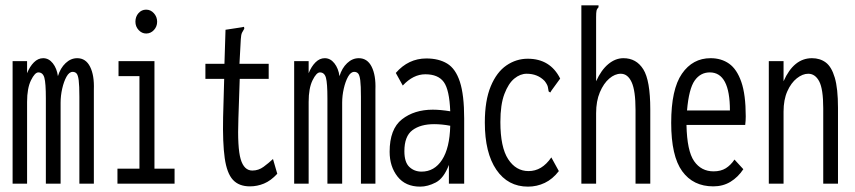

<svg xmlns="http://www.w3.org/2000/svg" viewBox="-20 -685 3190 716"><path d="M27 0V-457H81V-412Q91 -437 106.5 -452.5Q122 -468 141 -468Q162 -468 177 -449Q192 -430 196 -401Q205 -431 224.5 -449.5Q244 -468 268 -468Q300 -468 316 -436Q332 -404 330 -351V0H276V-324Q276 -366 273.5 -385.5Q271 -405 265.5 -411Q260 -417 251 -417Q238 -417 228 -399Q218 -381 212 -354.5Q206 -328 206 -302V0H151V-318Q151 -375 145.5 -395Q140 -415 123 -415Q110 -415 95.5 -385.5Q81 -356 81 -305V0Z M418 0V-56H500V-401H422V-457H556V-56H631V0ZM525 -560Q509 -560 497 -573Q485 -586 485 -604Q485 -623 496.5 -636Q508 -649 525 -649Q542 -649 554 -635.5Q566 -622 566 -604Q566 -586 554 -573Q542 -560 525 -560Z M912 10Q871 10 848.5 -14.5Q826 -39 818 -95.5Q810 -152 812 -248L816 -391H746V-447H817L821 -574L880 -583L890 -585L891 -578Q886 -570 882.5 -563Q879 -556 878 -539L873 -447H982V-391H874L869 -243Q865 -134 877.5 -91.5Q890 -49 921 -49Q944 -49 963 -63Q982 -77 998 -92L1014 -37Q990 -11 964.5 -0.5Q939 10 912 10Z M1077 0V-457H1131V-412Q1141 -437 1156.5 -452.5Q1172 -468 1191 -468Q1212 -468 1227 -449Q1242 -430 1246 -401Q1255 -431 1274.5 -449.5Q1294 -468 1318 -468Q1350 -468 1366 -436Q1382 -404 1380 -351V0H1326V-324Q1326 -366 1323.5 -385.5Q1321 -405 1315.5 -411Q1310 -417 1301 -417Q1288 -417 1278 -399Q1268 -381 1262 -354.5Q1256 -328 1256 -302V0H1201V-318Q1201 -375 1195.5 -395Q1190 -415 1173 -415Q1160 -415 1145.5 -385.5Q1131 -356 1131 -305V0Z M1547 11Q1492 11 1462.5 -26.5Q1433 -64 1433 -119Q1433 -204 1479 -240Q1525 -276 1594 -276Q1622 -276 1659 -270Q1656 -350 1635 -379Q1614 -408 1566 -408Q1521 -408 1482 -366L1456 -413Q1503 -467 1570 -467Q1616 -467 1647.5 -448Q1679 -429 1695 -380Q1711 -331 1711 -243V0H1654V-70Q1635 -20 1605 -4.5Q1575 11 1547 11ZM1488 -121Q1488 -80 1506.5 -62.5Q1525 -45 1552 -45Q1600 -45 1628.5 -89Q1657 -133 1659 -216Q1644 -219 1628.5 -220.5Q1613 -222 1599 -222Q1548 -222 1518 -199.5Q1488 -177 1488 -121Z M1949 11Q1874 11 1831 -52Q1788 -115 1788 -228Q1788 -310 1810 -363Q1832 -416 1868.5 -441Q1905 -466 1948 -466Q2032 -466 2069 -392L2037 -348L2032 -340L2026 -344Q2025 -352 2023 -361Q2021 -370 2011 -383Q1985 -410 1944 -410Q1920 -410 1898 -392Q1876 -374 1861 -334.5Q1846 -295 1846 -230Q1846 -136 1875 -91.5Q1904 -47 1951 -47Q1976 -47 1997 -59.5Q2018 -72 2036 -98L2064 -47Q2041 -17 2011.5 -3Q1982 11 1949 11Z M2148 -665H2212V-658Q2206 -652 2204.5 -645Q2203 -638 2203 -621V-382Q2222 -424 2248.5 -446Q2275 -468 2305 -468Q2353 -468 2379 -426.5Q2405 -385 2405 -277V0H2350V-275Q2350 -347 2335.5 -378.5Q2321 -410 2295 -410Q2273 -410 2252 -392Q2231 -374 2217 -341Q2203 -308 2203 -263V0H2148Z M2640 10Q2565 10 2524 -46.5Q2483 -103 2483 -227Q2483 -352 2523 -410Q2563 -468 2630 -468Q2670 -468 2699 -447.5Q2728 -427 2744.5 -379.5Q2761 -332 2761 -251Q2761 -235 2759 -219H2540Q2542 -122 2568.5 -84Q2595 -46 2641 -46Q2668 -46 2686.5 -57.5Q2705 -69 2719 -90L2752 -54Q2732 -24 2704 -7Q2676 10 2640 10ZM2542 -273H2702Q2702 -415 2627 -415Q2592 -415 2570.5 -384.5Q2549 -354 2542 -273Z M2847 0V-457H2902V-382Q2940 -468 3008 -468Q3038 -468 3059.5 -452Q3081 -436 3093 -395.5Q3105 -355 3105 -283V0H3050V-281Q3050 -353 3035 -381.5Q3020 -410 2994 -410Q2973 -410 2951.5 -393Q2930 -376 2916 -344.5Q2902 -313 2902 -269V0Z"/></svg>

Font: Inconsolata ExtraCondensed
Style: Regular
Weight: 400
Width: 2
Monospace: yes
Designer: Raph Levien, Cyreal, Brenton Simpson
Foundry: Raph Levien, Cyreal, Google
Version: Version 3.000; ttfautohint (v1.8.2.53-6de2)